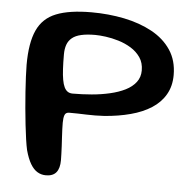

<svg xmlns="http://www.w3.org/2000/svg" viewBox="-47 -647 700 704"><g transform="rotate(5 303.0 -295.0)"><path d="M147 10.5Q130 10.5 115.8 2Q101.5 -6.5 90.2 -25.5Q79 -44.5 70.5 -75.5Q67 -91 63.5 -115.2Q60 -139.5 56.8 -168.2Q53.5 -197 50.8 -227.8Q48 -258.5 46 -288Q44 -317.5 42.8 -343.2Q41.5 -369 41.5 -387Q41.5 -468 62.8 -514.5Q84 -561 132.5 -580.2Q181 -599.5 262 -599.5Q325 -599.5 382.8 -587.8Q440.5 -576 485.5 -551.5Q530.5 -527 556.2 -488.5Q582 -450 582 -396.5Q582 -355.5 564.2 -324.8Q546.5 -294 514.2 -273.2Q482 -252.5 438 -240.8Q394 -229 342 -225Q308 -223 275.8 -224.2Q243.5 -225.5 213 -225.5Q199.5 -225.5 195.8 -215.2Q192 -205 192 -187Q192 -177 192.5 -163Q193 -149 194 -133Q195 -117 195.8 -101.2Q196.5 -85.5 197 -72Q197.5 -58.5 197.5 -49.5Q197.5 -19.5 185.2 -4.5Q173 10.5 147 10.5ZM219 -296.5Q254 -296.5 289 -299.5Q324 -302.5 355.5 -309.8Q387 -317 411.5 -329.2Q436 -341.5 450 -359.8Q464 -378 464 -403Q464 -431 450.5 -450.8Q437 -470.5 415.5 -483.8Q394 -497 369.2 -504.5Q344.5 -512 321.5 -515Q298.5 -518 283 -518Q252.5 -518 231.5 -513.2Q210.5 -508.5 198 -498.2Q185.5 -488 180 -472.8Q174.5 -457.5 174.5 -436.5Q174.5 -406.5 175.8 -383.5Q177 -360.5 180 -343.8Q183 -327 188 -316.8Q193 -306.5 200.5 -301.5Q208 -296.5 219 -296.5Z"/></g></svg>

Font: Gluten
Style: Regular
Weight: 400
Designer: Tyler Finck
Foundry: Etcetera Type Company
Version: Version 1.300